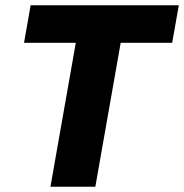

<svg xmlns="http://www.w3.org/2000/svg" viewBox="-20 -707 697 727"><path d="M171 0 267 -545H71L96 -687H657L632 -545H437L341 0Z"/></svg>

Font: Archivo SemiCondensed ExtraBold
Style: Italic
Weight: 800
Width: 4
Italic angle: -10°
Designer: Hector Gatti
Foundry: Omnibus-Type
Version: Version 2.001